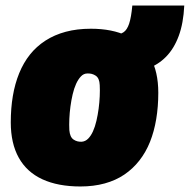

<svg xmlns="http://www.w3.org/2000/svg" viewBox="-20 -665 687 695"><path d="M271 10Q190 10 133.5 -16Q77 -42 48 -94Q19 -146 19 -222Q19 -273 26.5 -317.5Q34 -362 49.5 -400Q65 -438 88.5 -467.5Q112 -497 144.5 -518Q177 -539 218 -550Q259 -561 309 -561Q386 -561 440.5 -535Q495 -509 524 -457.5Q553 -406 553 -329Q553 -279 545.5 -234Q538 -189 523 -151.5Q508 -114 484.5 -84Q461 -54 430 -33Q399 -12 359 -1Q319 10 271 10ZM276 -152Q289 -153 299 -163Q309 -173 316.5 -189.5Q324 -206 329 -227.5Q334 -249 337 -271.5Q340 -294 341 -316.5Q342 -339 341 -357Q340 -382 326.5 -391Q313 -400 296 -399Q283 -399 273 -388.5Q263 -378 255.5 -361.5Q248 -345 243 -323.5Q238 -302 235 -279.5Q232 -257 231 -235Q230 -213 231 -194Q233 -169 246 -160Q259 -151 276 -152ZM389 -402 383 -540H396Q415 -540 427.5 -548.5Q440 -557 447.5 -579.5Q455 -602 459 -645H647Q644 -581 627 -535Q610 -489 581 -459.5Q552 -430 512 -416Q472 -402 421 -402Z"/></svg>

Font: Georama ExtraCondensed Thin Black
Style: Italic
Weight: 900
Italic angle: -9°
Version: Version 1.001